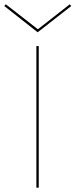

<svg xmlns="http://www.w3.org/2000/svg" viewBox="-33 -872 351 892"><path d="M298 -844 142 -722 -13 -844 -6 -852 143 -736 291 -852ZM136 0V-658H147V0Z"/></svg>

Font: EauTest Hairline
Style: Regular
Weight: 250
Designer: Christian Thalmann (Catharsis Fonts)
Version: Version 0.001;PS 000.001;hotconv 1.0.88;makeotf.lib2.5.64775